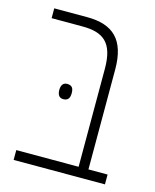

<svg xmlns="http://www.w3.org/2000/svg" viewBox="-94 -651 580 717"><g transform="rotate(15 196.5 -293.0)"><path d="M27 0H380V-38H306V-424C306 -539 255 -586 154 -586H27V-548H146C228 -548 268 -517 268 -417V-38H27ZM124 -297C124 -280 130 -267 147 -267C167 -267 172 -280 172 -297C172 -314 167 -326 147 -326C131 -326 124 -314 124 -297Z"/></g></svg>

Font: Noto Sans Hebrew Condensed ExtraLight
Style: Regular
Weight: 200
Width: 3
Designer: Monotype Design Team
Foundry: Monotype Imaging Inc.
Version: Version 2.004